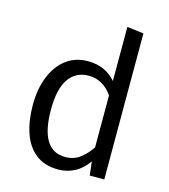

<svg xmlns="http://www.w3.org/2000/svg" viewBox="-115 -859 845 962"><g transform="rotate(15 307.5 -378.0)"><path d="M426.2 -768.2 512.3 -757.4V0H436.9L428.7 -71.3Q398.5 -28.2 359.2 -8.2Q320 11.8 275.4 11.8Q205.1 11.8 159.5 -23.6Q113.8 -59 91.8 -122.3Q69.7 -185.6 69.7 -269.2Q69.7 -350.3 94.9 -414.1Q120 -477.9 167.4 -514.6Q214.9 -551.3 281.5 -551.3Q371.3 -551.3 426.2 -487.7ZM304.1 -482.1Q236.4 -482.1 200 -429.2Q163.6 -376.4 163.6 -269.2Q163.6 -57.9 293.3 -57.9Q339 -57.9 371.8 -83.8Q404.6 -109.7 426.2 -143.1V-412.8Q404.1 -445.6 372.8 -463.8Q341.5 -482.1 304.1 -482.1Z"/></g></svg>

Font: FiraCode Nerd Font
Style: Regular
Weight: 400
Designer: Carrois Corporate, Edenspiekermann AG, Nikita Prokopov
Foundry: Carrois Corporate, Edenspiekermann AG, Nikita Prokopov
Version: Version 6.002;Nerd Fonts 2.1.0